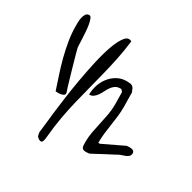

<svg xmlns="http://www.w3.org/2000/svg" viewBox="-169 -918 1112 1113"><g transform="rotate(30 387.0 -361.5)"><path d="M82.9 -653.9Q82.9 -661.9 82.9 -677.7Q82.9 -693.6 86.3 -709.4Q89.7 -725.2 97.1 -737Q104.6 -748.8 120.2 -748.8Q129 -748.8 134.8 -734.8Q140.5 -720.9 144.2 -700.1Q148 -679.3 149.7 -654.2Q151.4 -629 152.4 -606.7Q153.4 -584.4 154.1 -567.9Q154.8 -551.5 156.1 -547.8Q158.1 -537.8 163.9 -518Q169.7 -498.1 176.5 -473Q183.2 -447.9 191.4 -420.6Q199.5 -393.3 206.6 -368.4Q213.7 -343.6 219.8 -323.8Q225.9 -303.9 229.3 -295.2Q229.3 -294 230 -291.5Q230.7 -289 230.7 -287.8Q230.7 -280.9 225.6 -276.9Q220.5 -272.9 213.4 -270.7Q206.3 -268.5 198.8 -267.9Q191.4 -267.3 185.3 -267.3Q182.6 -267.3 177.5 -267.9Q172.4 -268.5 171 -268.5Q156.8 -312 140.9 -360.1Q124.9 -408.1 112 -457.8Q99.2 -507.4 91 -557.4Q82.9 -607.3 82.9 -653.9ZM208.2 -16.6Q209.3 -25 211.9 -46.6Q214.5 -68.2 217.1 -92.8Q219.7 -117.3 222 -138.3Q224.3 -159.3 225.5 -167.7Q229.5 -201.3 237.6 -260.6Q245.6 -320 257.4 -387.7Q269.2 -455.5 284.5 -524.4Q299.8 -593.4 318.5 -645.5Q337.2 -697.7 359.1 -725.3Q381 -752.9 406.3 -738.5Q398.3 -671.3 385.9 -612Q373.5 -552.6 359.4 -495.7Q345.3 -438.7 330.6 -382.9Q315.9 -327.2 302.1 -269.6Q288.2 -212.1 277 -149.7Q265.8 -87.4 259.4 -16.6Q256.6 18.2 248.5 23.6Q240.4 29 230.1 23Q222.6 19.4 216.2 12.2Q209.9 5 208.2 -16.6ZM467.3 -100Q467.3 -134.6 473.5 -168.2Q479.8 -201.8 487.5 -235.8Q495.3 -269.7 501.6 -304.6Q507.8 -339.4 507.8 -375.3Q507.8 -380.3 507.5 -391.9Q507.2 -403.5 507.2 -416.1Q507.2 -428.7 506.9 -440.3Q506.6 -451.9 506.6 -456.3Q505.4 -458.8 500.7 -463.9Q495.9 -468.9 494.1 -470.2H487.5Q467.9 -470.2 454.7 -461Q441.6 -451.9 432.4 -438.7Q423.1 -425.5 415.4 -409.5Q407.6 -393.5 398.4 -380.3Q389.1 -367.1 377.5 -358Q365.9 -348.9 348.6 -348.9Q348.6 -382.2 359.3 -413.9Q370 -445.6 390 -470.5Q410 -495.3 437.7 -510.4Q465.5 -525.5 498.9 -525.5Q513.2 -525.5 522.1 -524.2Q531.1 -522.9 537.6 -518.5Q544.2 -514.1 548.4 -505.7Q552.5 -497.2 557.9 -482.7Q557.9 -477.7 557.9 -464.8Q557.9 -451.9 558.2 -436.8Q558.5 -421.8 558.8 -408.3Q559.1 -394.7 559.1 -389.7Q559.1 -356.4 555.5 -324.4Q551.9 -292.3 546.9 -260.9Q541.8 -229.5 538.2 -197.7Q534.7 -166 534.7 -133.3H545.4L686.1 -200.6Q686.7 -200.6 688.8 -200.9Q690.9 -201.2 693.9 -201.2Q696.9 -201.2 699.6 -201.5Q702.2 -201.8 703.4 -201.8Q708.8 -201.8 714.8 -201.2Q720.7 -200.6 725.8 -198.7Q730.9 -196.8 734.4 -192.4Q738 -188 738 -180.5Q738 -167.3 730.3 -159.7Q722.5 -152.2 712.1 -147.8Q701.6 -143.4 690.6 -140.2Q679.6 -137.1 672.4 -133.3Q667.1 -130.2 655.4 -123.9Q643.8 -117.6 628.3 -109.8Q612.8 -101.9 596.1 -93.1Q579.4 -84.3 564.5 -76.1Q549.6 -68 537.6 -61.7Q525.7 -55.4 519.7 -52.9Q518.5 -52.9 515.9 -52.6Q513.2 -52.3 509.9 -52.3Q506.6 -52.3 503.9 -51.9Q501.3 -51.6 500.1 -51.6Q488.1 -51.6 481.3 -54.5Q474.4 -57.3 471.4 -63.3Q468.5 -69.2 467.9 -78Q467.3 -86.8 467.3 -100Z"/></g></svg>

Font: Gloria Hallelujah
Style: Regular
Weight: 400
Designer: Kimberly Geswein
Foundry: Kimberly Geswein
Version: Version 1.004 2010